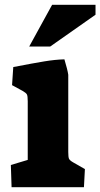

<svg xmlns="http://www.w3.org/2000/svg" viewBox="-20 -776 416 796"><path d="M25 -92 95 -113V-356Q95 -378 91.5 -384.5Q88 -391 74 -399L30 -423L35 -498Q118 -514 163.5 -521.5Q209 -529 247 -530Q260 -487 263 -466V-146Q263 -125 266 -118Q269 -111 283 -103L332 -75L328 0H28ZM196 -756H376V-715L188 -583H101Z"/></svg>

Font: Suez One
Style: Regular
Weight: 400
Designer: Michal Sahar
Foundry: Hagilda
Version: Version 1.001